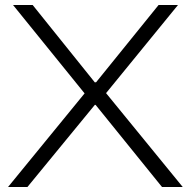

<svg xmlns="http://www.w3.org/2000/svg" viewBox="-20 -749 765 769"><path d="M12.2 0 318.8 -375 32.2 -729H110.8L359.9 -418.9L365.2 -419.9L615.2 -729H692.9L404.8 -376L711.9 0H628.9L362.8 -329.1H359.9L89.8 0Z"/></svg>

Font: Lumene Sans Expanded Light
Style: Regular
Weight: 300
Width: 7
Designer: Deni Anggara
Version: Version 1.003;Glyphs 3.1.2 (3151)